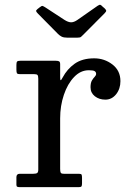

<svg xmlns="http://www.w3.org/2000/svg" viewBox="-20 -770 540 790"><path d="M137.5 -446V-72.5C137.5 -65.2 136 -60.4 133 -58.2C130 -56.1 124.7 -55 117 -55H61.5C52.2 -55 47.5 -50.3 47.5 -41V-9.5C47.5 -5.2 48.8 -2.5 51.2 -1.5C53.8 -0.5 57.2 0 61.5 0H304.5C310.2 0 313.8 -1.1 315.2 -3.2C316.8 -5.4 317.5 -9.5 317.5 -15.5V-38C317.5 -44.3 316.9 -48.8 315.8 -51.2C314.6 -53.8 310.8 -55 304.5 -55H243.5C235.8 -55 231.2 -56.5 229.8 -59.5C228.2 -62.5 227.5 -67.8 227.5 -75.5V-283C227.5 -317.3 232.6 -349.6 242.8 -379.8C252.9 -409.9 266.9 -434.3 284.8 -453C302.6 -471.7 322.8 -481 345.5 -481C357.5 -481 365.5 -479.8 369.5 -477.2C373.5 -474.8 375.5 -471 375.5 -466C375.5 -462 373.6 -458.1 369.8 -454.2C365.9 -450.4 362.1 -445.2 358.2 -438.8C354.4 -432.2 352.5 -423 352.5 -411C352.5 -395.7 358.4 -383.3 370.2 -374C382.1 -364.7 396.5 -360 413.5 -360C431.2 -360 445.9 -367.4 457.8 -382.2C469.6 -397.1 475.5 -415 475.5 -436C475.5 -465 464.5 -487.9 442.5 -504.8C420.5 -521.6 395.5 -530 367.5 -530C334.8 -530 308.1 -522.6 287.2 -507.8C266.4 -492.9 250 -474.2 238 -451.5C233.7 -443.2 230.8 -439.3 229.5 -440C228.2 -440.7 227.5 -445.2 227.5 -453.5V-506C227.5 -512.3 225.9 -516.2 222.8 -517.8C219.6 -519.2 215.2 -520 209.5 -520H63.5C56.5 -520 52.1 -518.8 50.2 -516.5C48.4 -514.2 47.5 -509.5 47.5 -502.5V-484C47.5 -476.7 48.2 -471.7 49.5 -469C50.8 -466.3 55.2 -465 62.5 -465H119.5C127.2 -465 132.1 -463.8 134.2 -461.5C136.4 -459.2 137.5 -454 137.5 -446ZM218.5 -630.5C223.2 -625.8 228.2 -622.1 233.8 -619.2C239.2 -616.4 247.2 -615 257.5 -615H297.5C305.5 -615 310.8 -616.1 313.2 -618.2C315.8 -620.4 318.8 -623.3 322.5 -627L411 -716C415.7 -720.7 417.6 -724.3 416.8 -727C415.9 -729.7 413.2 -733.2 408.5 -737.5L403.5 -741.5C399.2 -746.2 395.8 -749 393.2 -750C390.8 -751 386.8 -749.7 381.5 -746L298.5 -688C288.8 -681.3 280.1 -678.1 272.2 -678.2C264.4 -678.4 255.5 -681.7 245.5 -688L167.5 -739C161.8 -742.7 157.8 -744.8 155.2 -745.5C152.8 -746.2 148.8 -744.3 143.5 -740L134.5 -733C129.8 -729.3 127.9 -726.2 128.8 -723.8C129.6 -721.2 132.2 -717.8 136.5 -713.5Z"/></svg>

Font: Besley*
Style: Regular
Weight: 400
Designer: Owen Earl
Foundry: indestructible type*
Version: Version 3.000; ttfautohint (v1.8.3)